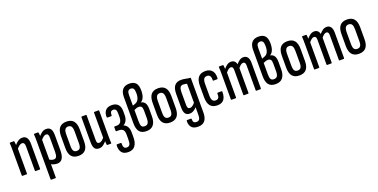

<svg xmlns="http://www.w3.org/2000/svg" viewBox="-21 -1568 5185 2637"><g transform="rotate(-20 2571.5 -249.0)"><path d="M242 0Q235 0 235 -10V-363Q235 -394 225.5 -408.5Q216 -423 196 -423Q177 -423 156.5 -408Q136 -393 113 -364L105 -419Q133 -455 162.5 -474.5Q192 -494 227 -494Q268 -494 289.5 -463.5Q311 -433 311 -370V-10Q311 0 303 0ZM51 0Q43 0 43 -10V-366Q43 -407 42.5 -434Q42 -461 40 -476Q39 -488 47 -488H98Q107 -488 108 -478Q111 -460 112.5 -431.5Q114 -403 114 -388L119 -378V-10Q119 0 112 0Z M559 6Q534 6 508.5 -2Q483 -10 463 -21V-88Q479 -79 497 -71.5Q515 -64 536 -64Q560 -64 572 -86Q584 -108 584 -157V-363Q584 -396 575.5 -409.5Q567 -423 548 -423Q526 -423 504 -404.5Q482 -386 461 -358L454 -417Q482 -453 511 -473.5Q540 -494 575 -494Q618 -494 639 -465Q660 -436 660 -372V-154Q660 -73 634.5 -33.5Q609 6 559 6ZM405 185Q397 185 397 175V-373Q397 -409 396.5 -434Q396 -459 394 -477Q393 -488 401 -488H452Q461 -488 462 -478Q464 -468 465 -449Q466 -430 467 -411L473 -385V175Q473 185 466 185Z M871 6Q802 6 768 -34.5Q734 -75 734 -157V-330Q734 -413 768 -453.5Q802 -494 871 -494Q940 -494 974 -453.5Q1008 -413 1008 -330V-157Q1008 -75 974 -34.5Q940 6 871 6ZM871 -66Q903 -66 917.5 -87Q932 -108 932 -158V-328Q932 -378 917.5 -400.5Q903 -423 871 -423Q839 -423 824.5 -400.5Q810 -378 810 -328V-158Q810 -108 824.5 -87Q839 -66 871 -66Z M1172 6Q1125 6 1106 -24Q1087 -54 1087 -117V-478Q1087 -488 1095 -488H1156Q1163 -488 1163 -478V-122Q1163 -88 1171 -77Q1179 -66 1197 -66Q1221 -66 1242.5 -84Q1264 -102 1284 -133L1293 -76Q1267 -40 1236.5 -17Q1206 6 1172 6ZM1292 0Q1285 0 1283 -9Q1281 -30 1279.5 -57.5Q1278 -85 1278 -100L1271 -110V-478Q1271 -488 1280 -488H1340Q1347 -488 1347 -478V-121Q1347 -81 1348 -54Q1349 -27 1350 -11Q1352 0 1344 0Z M1531 191Q1462 191 1433.5 150.5Q1405 110 1410 47Q1411 37 1418 37H1475Q1483 37 1482 46Q1480 83 1491 103.5Q1502 124 1532 124Q1561 124 1574.5 103.5Q1588 83 1588 31V-46Q1588 -91 1570 -113Q1552 -135 1508 -135H1472Q1468 -135 1466 -137.5Q1464 -140 1464 -144V-195Q1464 -200 1466 -202.5Q1468 -205 1472 -205H1505Q1542 -205 1560.5 -231Q1579 -257 1579 -307V-355Q1579 -393 1567.5 -410Q1556 -427 1531 -427Q1504 -427 1494 -409Q1484 -391 1485 -361Q1485 -357 1483 -355Q1481 -353 1478 -353H1421Q1414 -353 1413 -363Q1409 -417 1438 -455.5Q1467 -494 1533 -494Q1592 -494 1623.5 -460Q1655 -426 1655 -363V-306Q1655 -260 1638.5 -226.5Q1622 -193 1591 -177V-176Q1625 -164 1644.5 -131.5Q1664 -99 1664 -49V25Q1664 100 1632 145.5Q1600 191 1531 191Z M1864 6Q1793 6 1761 -34.5Q1729 -75 1729 -157V-539Q1729 -614 1762 -651.5Q1795 -689 1859 -689Q1923 -689 1954 -654.5Q1985 -620 1985 -544Q1985 -487 1969.5 -448.5Q1954 -410 1924 -392V-391Q1962 -385 1981.5 -355Q2001 -325 2001 -268V-160Q2001 -80 1966.5 -37Q1932 6 1864 6ZM1863 -66Q1897 -66 1911.5 -89Q1926 -112 1926 -161V-271Q1926 -311 1913.5 -327.5Q1901 -344 1874 -344Q1858 -344 1840 -338.5Q1822 -333 1805 -324V-159Q1805 -110 1817 -88Q1829 -66 1863 -66ZM1805 -387 1843 -401Q1876 -412 1892.5 -444.5Q1909 -477 1909 -531Q1909 -578 1897 -597.5Q1885 -617 1857 -617Q1831 -617 1818 -600Q1805 -583 1805 -545Z M2210 6Q2141 6 2107 -34.5Q2073 -75 2073 -157V-330Q2073 -413 2107 -453.5Q2141 -494 2210 -494Q2279 -494 2313 -453.5Q2347 -413 2347 -330V-157Q2347 -75 2313 -34.5Q2279 6 2210 6ZM2210 -66Q2242 -66 2256.5 -87Q2271 -108 2271 -158V-328Q2271 -378 2256.5 -400.5Q2242 -423 2210 -423Q2178 -423 2163.5 -400.5Q2149 -378 2149 -328V-158Q2149 -108 2163.5 -87Q2178 -66 2210 -66Z M2550 191Q2482 191 2453.5 154.5Q2425 118 2429 63Q2430 56 2433 54.5Q2436 53 2440 53H2493Q2501 53 2501 63Q2500 93 2511.5 107.5Q2523 122 2550 122Q2581 122 2594 102.5Q2607 83 2607 40V-17Q2607 -33 2607 -45.5Q2607 -58 2608 -70H2606Q2583 -46 2557.5 -31.5Q2532 -17 2505 -17Q2460 -17 2439.5 -46Q2419 -75 2419 -138V-333Q2419 -418 2451.5 -456Q2484 -494 2543 -494Q2580 -494 2613.5 -486.5Q2647 -479 2683 -476V34Q2683 108 2651.5 149.5Q2620 191 2550 191ZM2533 -89Q2551 -89 2570 -102.5Q2589 -116 2607 -138V-416Q2595 -419 2580 -421.5Q2565 -424 2552 -424Q2522 -424 2508.5 -402Q2495 -380 2495 -333V-146Q2495 -115 2504 -102Q2513 -89 2533 -89Z M2900 6Q2830 6 2796.5 -35.5Q2763 -77 2763 -161V-328Q2763 -411 2797 -452.5Q2831 -494 2900 -494Q2943 -494 2972.5 -476Q3002 -458 3015.5 -424.5Q3029 -391 3026 -344Q3025 -332 3017 -332H2962Q2958 -332 2956 -334.5Q2954 -337 2955 -341Q2957 -380 2943.5 -401.5Q2930 -423 2900 -423Q2868 -423 2853.5 -401Q2839 -379 2839 -326V-162Q2839 -110 2853.5 -88Q2868 -66 2900 -66Q2929 -66 2942 -85Q2955 -104 2953 -145Q2953 -157 2962 -157H3017Q3026 -157 3026 -147Q3026 -71 2995 -32.5Q2964 6 2900 6Z M3107 0Q3099 0 3099 -10V-366Q3099 -407 3098.5 -434Q3098 -461 3096 -476Q3095 -488 3103 -488H3157Q3163 -488 3164 -478Q3166 -466 3166.5 -453.5Q3167 -441 3168 -428Q3194 -459 3219.5 -476.5Q3245 -494 3278 -494Q3305 -494 3324.5 -478Q3344 -462 3351 -430Q3376 -460 3401.5 -477Q3427 -494 3459 -494Q3496 -494 3517 -465.5Q3538 -437 3538 -382V-10Q3538 0 3530 0H3469Q3462 0 3462 -10V-371Q3462 -398 3453.5 -410.5Q3445 -423 3428 -423Q3411 -423 3393.5 -410Q3376 -397 3357 -372V-10Q3357 0 3349 0H3288Q3281 0 3281 -10V-371Q3281 -398 3272.5 -410.5Q3264 -423 3246 -423Q3230 -423 3212.5 -410Q3195 -397 3175 -372V-10Q3175 0 3168 0Z M3753 6Q3682 6 3650 -34.5Q3618 -75 3618 -157V-539Q3618 -614 3651 -651.5Q3684 -689 3748 -689Q3812 -689 3843 -654.5Q3874 -620 3874 -544Q3874 -487 3858.5 -448.5Q3843 -410 3813 -392V-391Q3851 -385 3870.5 -355Q3890 -325 3890 -268V-160Q3890 -80 3855.5 -37Q3821 6 3753 6ZM3752 -66Q3786 -66 3800.5 -89Q3815 -112 3815 -161V-271Q3815 -311 3802.5 -327.5Q3790 -344 3763 -344Q3747 -344 3729 -338.5Q3711 -333 3694 -324V-159Q3694 -110 3706 -88Q3718 -66 3752 -66ZM3694 -387 3732 -401Q3765 -412 3781.5 -444.5Q3798 -477 3798 -531Q3798 -578 3786 -597.5Q3774 -617 3746 -617Q3720 -617 3707 -600Q3694 -583 3694 -545Z M4099 6Q4030 6 3996 -34.5Q3962 -75 3962 -157V-330Q3962 -413 3996 -453.5Q4030 -494 4099 -494Q4168 -494 4202 -453.5Q4236 -413 4236 -330V-157Q4236 -75 4202 -34.5Q4168 6 4099 6ZM4099 -66Q4131 -66 4145.5 -87Q4160 -108 4160 -158V-328Q4160 -378 4145.5 -400.5Q4131 -423 4099 -423Q4067 -423 4052.5 -400.5Q4038 -378 4038 -328V-158Q4038 -108 4052.5 -87Q4067 -66 4099 -66Z M4323 0Q4315 0 4315 -10V-366Q4315 -407 4314.5 -434Q4314 -461 4312 -476Q4311 -488 4319 -488H4373Q4379 -488 4380 -478Q4382 -466 4382.5 -453.5Q4383 -441 4384 -428Q4410 -459 4435.5 -476.5Q4461 -494 4494 -494Q4521 -494 4540.5 -478Q4560 -462 4567 -430Q4592 -460 4617.5 -477Q4643 -494 4675 -494Q4712 -494 4733 -465.5Q4754 -437 4754 -382V-10Q4754 0 4746 0H4685Q4678 0 4678 -10V-371Q4678 -398 4669.5 -410.5Q4661 -423 4644 -423Q4627 -423 4609.5 -410Q4592 -397 4573 -372V-10Q4573 0 4565 0H4504Q4497 0 4497 -10V-371Q4497 -398 4488.5 -410.5Q4480 -423 4462 -423Q4446 -423 4428.5 -410Q4411 -397 4391 -372V-10Q4391 0 4384 0Z M4970 6Q4901 6 4867 -34.5Q4833 -75 4833 -157V-330Q4833 -413 4867 -453.5Q4901 -494 4970 -494Q5039 -494 5073 -453.5Q5107 -413 5107 -330V-157Q5107 -75 5073 -34.5Q5039 6 4970 6ZM4970 -66Q5002 -66 5016.5 -87Q5031 -108 5031 -158V-328Q5031 -378 5016.5 -400.5Q5002 -423 4970 -423Q4938 -423 4923.5 -400.5Q4909 -378 4909 -328V-158Q4909 -108 4923.5 -87Q4938 -66 4970 -66Z"/></g></svg>

Font: Sofia Sans Extra Condensed Medium
Style: Regular
Weight: 500
Version: Version 4.100